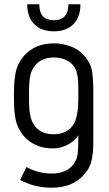

<svg xmlns="http://www.w3.org/2000/svg" viewBox="-20 -686 510 895"><path d="M106.9 -666H163.1Q163.1 -591.8 231 -591.8Q298.8 -591.8 298.8 -666H355Q355 -607.4 322.5 -573.7Q290 -540 231 -540Q171.9 -540 139.4 -573.7Q106.9 -607.4 106.9 -666ZM231.9 -418Q176.8 -418 147 -384.8Q135.3 -371.6 128.4 -356.4Q121.6 -341.3 118.9 -319.6Q116.2 -297.9 115.7 -283.9Q115.2 -270 115.2 -241.2Q115.2 -213.4 115.7 -198.5Q116.2 -183.6 118.9 -161.6Q121.6 -139.6 127.9 -123.8Q134.3 -107.9 145 -95.2Q175.3 -60.1 230 -60.1Q284.7 -60.1 314.9 -95.2Q329.1 -111.8 335.9 -138.9Q342.8 -166 344 -189.2Q345.2 -212.4 345.2 -258.8Q345.2 -292 344.2 -309.6Q343.3 -327.1 337.6 -347.9Q332 -368.7 320.8 -381.8Q306.6 -398.9 283 -408.4Q259.3 -418 231.9 -418ZM231.9 -483.9Q271.5 -483.9 309.8 -469.7Q348.1 -455.6 375 -423.8Q402.3 -391.6 408.7 -356.4Q415 -321.3 415 -249V-44.9Q415 -10.7 414.3 6.8Q413.6 24.4 409.4 49.6Q405.3 74.7 395.5 93.8Q385.7 112.8 369.1 130.9Q315.9 189 220.2 189Q140.6 189 74.2 152.8L103 92.8Q158.7 123 220.2 123Q288.1 123 320.8 82Q337.4 61.5 341.3 35.4Q345.2 9.3 345.2 -44.9V-55.2Q325.2 -26.4 293.5 -10.3Q261.7 5.9 225.1 5.9Q182.1 5.9 147.2 -10Q112.3 -25.9 89.8 -53.2Q73.7 -72.8 64 -94.5Q54.2 -116.2 50.3 -143.8Q46.4 -171.4 45.7 -189.5Q44.9 -207.5 44.9 -241.2Q44.9 -272.5 45.9 -290.3Q46.9 -308.1 50.8 -335.4Q54.7 -362.8 65.2 -385Q75.7 -407.2 92.8 -426.8Q144 -483.9 231.9 -483.9Z"/></svg>

Font: Gidolinya
Style: Regular
Weight: 400
Version: Version 1.0.3